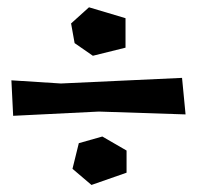

<svg xmlns="http://www.w3.org/2000/svg" viewBox="-20 -533 549 534"><path d="M199.2 -134.8 181.6 -63.5 234.4 -18.6 332 -52.7V-114.3L264.6 -153.3ZM187.5 -413.1 238.3 -377.9 329.1 -400.4V-482.4L227.5 -512.7L177.7 -467.8ZM11.7 -309.6 16.6 -210.9 254.9 -222.7 496.1 -214.8 486.3 -316.4 149.4 -300.8Z"/></svg>

Font: MaokenAssortedSans-Lite
Style: Lite
Weight: 400
Version: Version 1.400